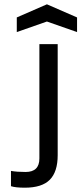

<svg xmlns="http://www.w3.org/2000/svg" viewBox="-20 -860 378 892"><path d="M248 -655V-139Q248 -62 211.5 -25Q175 12 95 12Q52 12 31 5V-66Q59 -61 99 -61Q163 -61 163 -124V-655ZM198 -760 58 -711V-779L198 -840L338 -779V-711Z"/></svg>

Font: RopaSansRegular
Style: Regular
Weight: 400
Designer: Botio Nikoltchev
Foundry: Botjo Nikoltchev
Version: Version 1.002